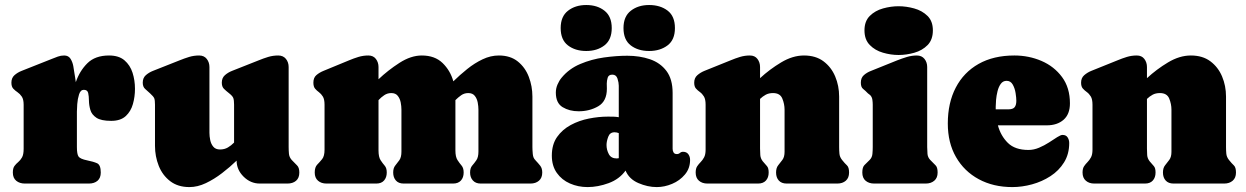

<svg xmlns="http://www.w3.org/2000/svg" viewBox="-20 -739 5018 773"><path d="M289.6 -289.6V-147Q289.6 -118.7 296.1 -108.9Q302.7 -99.1 331.1 -93.3Q356 -88.4 370.8 -81.8Q385.7 -75.2 385.7 -44.4Q385.7 -22.5 372.6 -11.2Q359.4 0 337.9 0H80.1Q59.1 0 45.4 -11.2Q31.7 -22.5 31.7 -44.4Q31.7 -62 38.3 -70.8Q44.9 -79.6 53.5 -86.7Q62 -93.8 68.6 -105.2Q75.2 -116.7 75.2 -140.1V-317.4Q75.2 -339.4 67.6 -350.3Q60.1 -361.3 50.5 -367.7Q41 -374 33.4 -382.1Q25.9 -390.1 25.9 -406.2Q25.9 -425.3 38.3 -436.3Q50.8 -447.3 66.9 -453.6L189 -502Q200.7 -506.8 212.9 -511.2Q225.1 -515.6 238.3 -515.6Q255.4 -515.6 263.7 -502.7Q272 -489.7 275.1 -472.9Q278.3 -456.1 279.8 -443.4Q281.2 -434.6 282.7 -425.8Q284.2 -417 285.2 -408.2Q300.3 -453.1 331.8 -484.4Q363.3 -515.6 418.9 -515.6Q458.5 -515.6 481.2 -496.1Q503.9 -476.6 513.7 -446Q523.4 -415.5 523.4 -381.3Q523.4 -349.6 515.1 -320.1Q506.8 -290.5 486.1 -271.5Q465.3 -252.4 427.7 -252.4Q386.7 -252.4 367.9 -265.1Q349.1 -277.8 343.8 -296.4Q338.4 -314.9 338.1 -333.5Q337.9 -352.1 335 -364.7Q332 -377.4 317.4 -377.4Q304.2 -377.4 298.3 -359.1Q292.5 -340.8 291 -319.8Q289.6 -298.8 289.6 -289.6Z M742.7 14.2Q696.3 14.2 665.3 -9.5Q634.3 -33.2 619.1 -71.3Q604 -109.4 604 -151.4V-317.4Q604 -335.4 601.1 -343Q598.1 -350.6 584.5 -362.8Q573.7 -372.6 564.2 -381.1Q554.7 -389.6 554.7 -406.2Q554.7 -425.3 567.1 -436.3Q579.6 -447.3 595.7 -453.6L703.1 -496.1Q722.2 -503.9 741.5 -509.8Q760.7 -515.6 781.7 -515.6Q801.8 -515.6 812.5 -501.7Q823.2 -487.8 823.2 -469.2V-204.1Q823.2 -190.4 826.4 -174.8Q829.6 -159.2 838.9 -148.2Q848.1 -137.2 865.7 -137.2Q883.8 -137.2 897.5 -145.3Q911.1 -153.3 922.4 -165V-317.4Q922.4 -335.9 919.2 -344.5Q916 -353 900.9 -364.7Q889.6 -373.5 881.3 -381.8Q873 -390.1 873 -406.2Q873 -425.3 885.5 -436.3Q897.9 -447.3 914.1 -453.6L1021.5 -496.1Q1040.5 -503.9 1059.8 -509.8Q1079.1 -515.6 1100.1 -515.6Q1120.1 -515.6 1131.1 -502Q1142.1 -488.3 1142.1 -469.2V-147Q1142.1 -133.3 1143.3 -119.9Q1144.5 -106.4 1154.3 -95.2Q1166.5 -82 1175.8 -73.2Q1185.1 -64.5 1185.1 -44.4Q1185.1 -22.5 1171.9 -11.2Q1158.7 0 1137.2 0H1025.9Q988.8 0 960.7 -27.8Q932.6 -55.7 932.6 -92.3Q905.8 -66.4 874 -42Q842.3 -17.6 808.8 -1.7Q775.4 14.2 742.7 14.2Z M1462.9 -515.6Q1482.9 -515.6 1493.4 -501.7Q1503.9 -487.8 1503.9 -469.2V-419.9Q1542 -456.1 1588.1 -485.8Q1634.3 -515.6 1678.2 -515.6Q1730.5 -515.6 1761.7 -485.4Q1793 -455.1 1805.2 -411.6Q1831.1 -437 1860.8 -460.9Q1890.6 -484.9 1922.9 -500.2Q1955.1 -515.6 1988.3 -515.6Q2034.7 -515.6 2064.7 -491.5Q2094.7 -467.3 2109.1 -429.4Q2123.5 -391.6 2123.5 -350.1V-147Q2123.5 -135.7 2125 -118.9Q2126.5 -102.1 2135.7 -94.2V-93.8Q2146.5 -82.5 2154.8 -72Q2163.1 -61.5 2163.1 -44.4Q2163.1 -22.9 2149.9 -11.5Q2136.7 0 2115.7 0H1915Q1895 0 1883.8 -12.5Q1872.6 -24.9 1872.6 -44.4Q1872.6 -62.5 1881.1 -72.3Q1889.6 -82 1897.9 -94Q1906.2 -106 1906.2 -128.9V-297.4Q1906.2 -311 1903.3 -326.4Q1900.4 -341.8 1891.6 -353Q1882.8 -364.3 1865.2 -364.3Q1849.1 -364.3 1836.7 -355.5Q1824.2 -346.7 1813.5 -335.9V-133.3Q1813.5 -107.4 1821.8 -94.7Q1830.1 -82 1838.4 -72.3Q1846.7 -62.5 1846.7 -44.4Q1846.7 -24.4 1835.7 -12.2Q1824.7 0 1804.2 0H1605Q1584.5 0 1573.7 -12.5Q1563 -24.9 1563 -44.4Q1563 -62.5 1571.3 -72.5Q1579.6 -82.5 1587.9 -94.2Q1596.2 -106 1596.2 -128.9V-297.4Q1596.2 -311 1593.3 -326.4Q1590.3 -341.8 1581.5 -353Q1572.8 -364.3 1555.2 -364.3Q1539.6 -364.3 1526.9 -355.7Q1514.2 -347.2 1503.9 -335.9V-133.3Q1503.9 -106.9 1512.2 -94.2Q1520.5 -81.5 1528.8 -72Q1537.1 -62.5 1537.1 -44.4Q1537.1 -24.9 1526.4 -12.5Q1515.6 0 1495.1 0H1294.4Q1273.4 0 1260.3 -11.5Q1247.1 -22.9 1247.1 -44.4Q1247.1 -65.9 1257.1 -76.2Q1267.1 -86.4 1276.9 -98.4Q1286.6 -110.4 1286.6 -136.2V-317.4Q1286.6 -339.4 1279.8 -350.3Q1272.9 -361.3 1264.2 -367.7Q1255.4 -374 1248.5 -382.1Q1241.7 -390.1 1241.7 -406.2Q1241.7 -426.3 1253.7 -436.5Q1265.6 -446.8 1282.2 -453.6L1385.3 -496.1Q1403.8 -503.9 1423.1 -509.8Q1442.4 -515.6 1462.9 -515.6Z M2201.7 -112.3Q2201.7 -157.2 2222.7 -187.3Q2243.7 -217.3 2277.6 -235.6Q2311.5 -253.9 2351.1 -261.7Q2390.6 -269.5 2427.2 -269.5Q2438 -269.5 2449.2 -269.3Q2460.4 -269 2471.2 -267.1V-394Q2471.2 -406.2 2466.1 -422.4Q2460.9 -438.5 2445.3 -438.5Q2430.2 -438.5 2426.5 -426Q2422.9 -413.6 2422.9 -402.3Q2422.9 -397.5 2423.1 -392.3Q2423.3 -387.2 2423.3 -381.8Q2423.3 -331.5 2388.7 -311.3Q2354 -291 2309.6 -291Q2272.5 -291 2245.1 -307.6Q2217.8 -324.2 2217.8 -366.2Q2217.8 -382.8 2224.4 -398.4Q2231 -414.1 2241.2 -426.3Q2271 -462.4 2316.2 -481.4Q2361.3 -500.5 2411.4 -507.6Q2461.4 -514.6 2505.4 -514.6Q2555.2 -514.6 2596.7 -500.5Q2638.2 -486.3 2663.1 -453.4Q2688 -420.4 2688 -364.7V-139.6Q2688 -131.3 2691.9 -125Q2695.8 -118.7 2705.1 -118.7Q2712.4 -118.7 2717.5 -123.3Q2722.7 -127.9 2730 -127.9Q2744.1 -127.9 2751.2 -118.2Q2758.3 -108.4 2758.3 -95.2Q2758.3 -61 2737.5 -36.4Q2716.8 -11.7 2686 1.2Q2655.3 14.2 2624 14.2Q2587.4 14.2 2550 -2Q2512.7 -18.1 2498.5 -52.2Q2473.6 -17.6 2430.4 -1.7Q2387.2 14.2 2345.7 14.2Q2307.6 14.2 2274.7 -0.2Q2241.7 -14.6 2221.7 -43Q2201.7 -71.3 2201.7 -112.3ZM2421.9 -155.3Q2421.9 -135.7 2431.2 -118.4Q2440.4 -101.1 2462.9 -101.1Q2467.3 -101.1 2471.2 -102.1V-203.1Q2462.9 -206.5 2454.1 -206.5Q2435.5 -206.5 2428.7 -188.2Q2421.9 -169.9 2421.9 -155.3ZM2340.3 -533.7Q2295.9 -533.7 2266.6 -556.2Q2237.3 -578.6 2237.3 -626Q2237.3 -672.9 2266.8 -695.8Q2296.4 -718.8 2340.3 -718.8Q2384.8 -718.8 2413.8 -695.8Q2442.9 -672.9 2442.9 -626Q2442.9 -579.1 2413.6 -556.4Q2384.3 -533.7 2340.3 -533.7ZM2593.3 -533.7Q2548.8 -533.7 2519.5 -556.2Q2490.2 -578.6 2490.2 -626Q2490.2 -672.9 2519.8 -695.8Q2549.3 -718.8 2593.3 -718.8Q2638.2 -718.8 2667.7 -696.3Q2697.3 -673.8 2697.3 -626Q2697.3 -578.6 2667.5 -556.2Q2637.7 -533.7 2593.3 -533.7Z M2999 -515.6Q3019 -515.6 3029.5 -501.7Q3040 -487.8 3040 -469.2V-424.3Q3078.6 -460 3125 -487.8Q3171.4 -515.6 3216.8 -515.6Q3264.2 -515.6 3295.4 -492.2Q3326.7 -468.8 3342.5 -431.2Q3358.4 -393.6 3358.4 -350.1V-147Q3358.4 -133.3 3359.6 -120.1Q3360.8 -106.9 3370.1 -95.2Q3381.3 -81.1 3389.9 -73.2Q3398.4 -65.4 3398.4 -44.4Q3398.4 -22.9 3385.3 -11.5Q3372.1 0 3351.1 0H3147Q3126.5 0 3115.5 -12.2Q3104.5 -24.4 3104.5 -44.4Q3104.5 -63 3113 -73.5Q3121.6 -84 3130.1 -95.5Q3138.7 -106.9 3138.7 -127.9V-297.4Q3138.7 -320.3 3129.6 -342.3Q3120.6 -364.3 3092.3 -364.3Q3075.2 -364.3 3063 -357.7Q3050.8 -351.1 3040 -340.8V-141.1Q3040 -127.9 3041 -114.5Q3042 -101.1 3050.8 -89.8Q3061 -77.6 3067.9 -70.1Q3074.7 -62.5 3074.7 -44.4Q3074.7 -24.4 3063.7 -12.2Q3052.7 0 3032.2 0H2828.1Q2807.1 0 2793.9 -11.5Q2780.8 -22.9 2780.8 -44.4Q2780.8 -60.5 2786.9 -69.6Q2793 -78.6 2800.8 -86.4Q2808.6 -94.2 2814.7 -105.5Q2820.8 -116.7 2820.8 -136.2V-317.4Q2820.8 -339.4 2814 -350.6Q2807.1 -361.8 2797.9 -368.4Q2788.6 -375 2781.7 -382.8Q2774.9 -390.6 2774.9 -406.2Q2774.9 -425.3 2787.6 -436.3Q2800.3 -447.3 2815.9 -453.6L2921.4 -496.1Q2939.9 -503.9 2959.2 -509.8Q2978.5 -515.6 2999 -515.6Z M3670.9 -515.6Q3690.9 -515.6 3701.9 -502Q3712.9 -488.3 3712.9 -469.2V-147Q3712.9 -133.3 3714.1 -119.4Q3715.3 -105.5 3725.1 -95.2Q3737.8 -81.5 3746.3 -73.7Q3754.9 -65.9 3754.9 -44.4Q3754.9 -22.9 3741.5 -11.5Q3728 0 3707 0H3499.5Q3478.5 0 3465.1 -11.2Q3451.7 -22.5 3451.7 -44.4Q3451.7 -65.4 3460 -74Q3468.3 -82.5 3481.4 -95.2Q3491.2 -105 3492.4 -119.6Q3493.7 -134.3 3493.7 -147V-317.4Q3493.7 -327.1 3492.2 -337.6Q3490.7 -348.1 3483.9 -355.5Q3481.9 -357.9 3479.2 -359.4Q3476.6 -360.8 3474.6 -362.8Q3463.9 -374 3454.8 -381.1Q3445.8 -388.2 3445.8 -406.2Q3445.8 -425.8 3458 -436.5Q3470.2 -447.3 3486.8 -453.6L3592.3 -496.1Q3610.8 -503.4 3630.9 -509.5Q3650.9 -515.6 3670.9 -515.6ZM3597.7 -517.6Q3566.4 -517.6 3534.7 -526.9Q3502.9 -536.1 3481.7 -557.9Q3460.4 -579.6 3460.4 -616.7Q3460.4 -653.8 3481.9 -675Q3503.4 -696.3 3535.2 -705.1Q3566.9 -713.9 3597.7 -713.9Q3628.4 -713.9 3660.4 -705.1Q3692.4 -696.3 3714.1 -675Q3735.8 -653.8 3735.8 -616.7Q3735.8 -579.1 3714.4 -557.4Q3692.9 -535.6 3660.9 -526.6Q3628.9 -517.6 3597.7 -517.6Z M4287.6 -322.8Q4287.6 -279.3 4262 -256.8Q4236.3 -234.4 4194.3 -234.4H3997.6Q4008.8 -192.4 4037.6 -163.8Q4066.4 -135.3 4120.6 -135.3Q4142.1 -135.3 4163.3 -144.3Q4184.6 -153.3 4203.4 -165.5Q4222.2 -177.7 4236.3 -186.8Q4250.5 -195.8 4257.8 -195.8Q4272 -195.8 4278.3 -185.8Q4284.7 -175.8 4284.7 -163.1Q4284.7 -118.7 4263.9 -85.2Q4243.2 -51.8 4209.2 -29.8Q4175.3 -7.8 4135 3.2Q4094.7 14.2 4055.7 14.2Q3979 14.2 3920.4 -17.6Q3861.8 -49.3 3828.9 -106.7Q3795.9 -164.1 3795.9 -241.7Q3795.9 -324.7 3827.9 -386.2Q3859.9 -447.8 3919.9 -481.7Q3980 -515.6 4064 -515.6Q4122.1 -515.6 4173.1 -493.7Q4224.1 -471.7 4255.9 -428.7Q4287.6 -385.7 4287.6 -322.8ZM3988.8 -309.6Q3988.8 -304.2 3988.8 -298.8H4039.6Q4058.1 -298.8 4064.9 -307.4Q4071.8 -315.9 4071.8 -333.5Q4071.8 -345.2 4068.8 -364.3Q4065.9 -383.3 4057.4 -398.4Q4048.8 -413.6 4032.7 -413.6Q4018.1 -413.6 4009.3 -401.6Q4000.5 -389.6 3996.1 -371.8Q3991.7 -354 3990.2 -336.9Q3988.8 -319.8 3988.8 -309.6Z M4556.6 -515.6Q4576.7 -515.6 4587.2 -501.7Q4597.7 -487.8 4597.7 -469.2V-424.3Q4636.2 -460 4682.6 -487.8Q4729 -515.6 4774.4 -515.6Q4821.8 -515.6 4853 -492.2Q4884.3 -468.8 4900.1 -431.2Q4916 -393.6 4916 -350.1V-147Q4916 -133.3 4917.2 -120.1Q4918.5 -106.9 4927.7 -95.2Q4939 -81.1 4947.5 -73.2Q4956.1 -65.4 4956.1 -44.4Q4956.1 -22.9 4942.9 -11.5Q4929.7 0 4908.7 0H4704.6Q4684.1 0 4673.1 -12.2Q4662.1 -24.4 4662.1 -44.4Q4662.1 -63 4670.7 -73.5Q4679.2 -84 4687.7 -95.5Q4696.3 -106.9 4696.3 -127.9V-297.4Q4696.3 -320.3 4687.3 -342.3Q4678.2 -364.3 4649.9 -364.3Q4632.8 -364.3 4620.6 -357.7Q4608.4 -351.1 4597.7 -340.8V-141.1Q4597.7 -127.9 4598.6 -114.5Q4599.6 -101.1 4608.4 -89.8Q4618.7 -77.6 4625.5 -70.1Q4632.3 -62.5 4632.3 -44.4Q4632.3 -24.4 4621.3 -12.2Q4610.4 0 4589.8 0H4385.7Q4364.7 0 4351.6 -11.5Q4338.4 -22.9 4338.4 -44.4Q4338.4 -60.5 4344.5 -69.6Q4350.6 -78.6 4358.4 -86.4Q4366.2 -94.2 4372.3 -105.5Q4378.4 -116.7 4378.4 -136.2V-317.4Q4378.4 -339.4 4371.6 -350.6Q4364.7 -361.8 4355.5 -368.4Q4346.2 -375 4339.4 -382.8Q4332.5 -390.6 4332.5 -406.2Q4332.5 -425.3 4345.2 -436.3Q4357.9 -447.3 4373.5 -453.6L4479 -496.1Q4497.6 -503.9 4516.8 -509.8Q4536.1 -515.6 4556.6 -515.6Z"/></svg>

Font: Caprasimo
Style: Regular
Weight: 400
Designer: The DocRepair Project, Phaedra Charles, Flavia Zimbardi
Foundry: Google
Version: Version 1.001